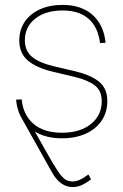

<svg xmlns="http://www.w3.org/2000/svg" viewBox="-20 -549 497 773"><path d="M84.5 -82.5Q134.8 5.4 164.3 58.3Q193.8 111.3 211.4 137.7Q229 164.1 241.9 172.9Q254.9 181.6 272.5 181.6Q286.1 181.6 301 175Q315.9 168.5 335.9 153.3L346.7 172.9Q322.8 190.9 305.9 197.5Q289.1 204.1 273.4 204.1Q255.9 204.1 241 197.5Q226.1 190.9 212.9 177.2Q199.7 163.6 187.5 141.6L66.9 -73.7ZM229.5 7.8Q174.8 7.8 134.8 -11.5Q94.7 -30.8 71.8 -65.7Q48.8 -100.6 44.9 -147.9L67.4 -148.9Q72.8 -86.9 114.5 -50.8Q156.2 -14.6 229.5 -14.6Q302.7 -14.6 346.2 -49.8Q389.6 -85 389.6 -141.6Q389.6 -184.1 361.6 -205.3Q333.5 -226.6 279.3 -239.7L190.9 -260.7Q125.5 -276.4 91.6 -305.9Q57.6 -335.4 57.6 -386.2Q57.6 -429.2 79.6 -461.4Q101.6 -493.7 140.9 -511.5Q180.2 -529.3 231.9 -529.3Q281.7 -529.3 318.6 -511.5Q355.5 -493.7 377.7 -459.7Q399.9 -425.8 405.3 -377L382.8 -375.5Q374.5 -440.4 336.4 -473.6Q298.3 -506.8 231.9 -506.8Q163.6 -506.8 121.8 -473.9Q80.1 -440.9 80.1 -386.2Q80.1 -343.8 109.4 -319.8Q138.7 -295.9 194.8 -282.7L284.2 -261.7Q346.2 -246.6 379.2 -219.7Q412.1 -192.9 412.1 -141.6Q412.1 -97.2 389.4 -63.5Q366.7 -29.8 325.7 -11Q284.7 7.8 229.5 7.8Z"/></svg>

Font: Inter 28pt Thin
Style: Regular
Weight: 250
Designer: Rasmus Andersson
Foundry: rsms
Version: Version 4.001;git-66647c0bb